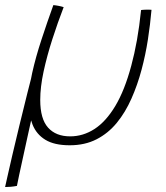

<svg xmlns="http://www.w3.org/2000/svg" viewBox="-43 -550 652 754"><path d="M-23 184.5Q-21 176 -13.5 142Q-6 108 6 56.8Q18 5.5 33 -56.5Q48 -118.5 64.5 -184.5Q81 -250.5 98 -313L140 -327Q123 -263.5 110.8 -214Q98.5 -164.5 88 -116.8Q77.5 -69 64.5 -10.5Q57 24.5 48 65Q39 105.5 32.2 137.5Q25.5 169.5 23.5 180Q11 182.5 -1 183.5Q-13 184.5 -23 184.5ZM511 -510.5Q513.5 -511 519 -511.5Q524.5 -512 530.5 -512Q536 -512 543 -512Q550 -512 552 -511.5Q547 -454.5 537.8 -394.5Q528.5 -334.5 513 -276.5Q497 -216.5 473.2 -162.8Q449.5 -109 415.8 -67.8Q382 -26.5 336.2 -3Q290.5 20.5 230.5 20.5Q170.5 20.5 135.2 -1Q100 -22.5 84.8 -60.8Q69.5 -99 69.5 -148.5Q69.5 -201.5 83.5 -264Q97.5 -326.5 119.8 -394.2Q142 -462 166.5 -530Q171 -529.5 176.5 -528.8Q182 -528 187 -527Q192.5 -526 197.2 -524.8Q202 -523.5 207 -522Q183.5 -461 162.5 -395.8Q141.5 -330.5 128.2 -269.2Q115 -208 115 -157.5Q115 -83 145.8 -48.8Q176.5 -14.5 232.5 -14.5Q283.5 -14.5 328.2 -43.5Q373 -72.5 409.8 -133.8Q446.5 -195 472.5 -292Q485 -338 494.8 -392.5Q504.5 -447 511 -510.5Z"/></svg>

Font: Grandstander Thin
Style: Italic
Weight: 100
Italic angle: -15°
Designer: Tyler Finck
Foundry: Etcetera Type Co
Version: Version 1.200